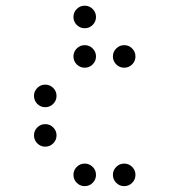

<svg xmlns="http://www.w3.org/2000/svg" viewBox="-20 -674 587 665"><path d="M312.5 -615.2Q312.5 -599.1 301 -587.6Q289.6 -576.2 273.4 -576.2Q257.3 -576.2 245.8 -587.6Q234.4 -599.1 234.4 -615.2Q234.4 -631.3 245.8 -642.8Q257.3 -654.3 273.4 -654.3Q289.6 -654.3 301 -642.8Q312.5 -631.3 312.5 -615.2ZM312.5 -478.5Q312.5 -462.4 301 -450.9Q289.6 -439.5 273.4 -439.5Q257.3 -439.5 245.8 -450.9Q234.4 -462.4 234.4 -478.5Q234.4 -494.6 245.8 -506.1Q257.3 -517.6 273.4 -517.6Q289.6 -517.6 301 -506.1Q312.5 -494.6 312.5 -478.5ZM449.2 -478.5Q449.2 -462.4 437.7 -450.9Q426.3 -439.5 410.2 -439.5Q394 -439.5 382.6 -450.9Q371.1 -462.4 371.1 -478.5Q371.1 -494.6 382.6 -506.1Q394 -517.6 410.2 -517.6Q426.3 -517.6 437.7 -506.1Q449.2 -494.6 449.2 -478.5ZM175.8 -341.8Q175.8 -325.7 164.3 -314.2Q152.8 -302.7 136.7 -302.7Q120.6 -302.7 109.1 -314.2Q97.7 -325.7 97.7 -341.8Q97.7 -357.9 109.1 -369.4Q120.6 -380.9 136.7 -380.9Q152.8 -380.9 164.3 -369.4Q175.8 -357.9 175.8 -341.8ZM175.8 -205.1Q175.8 -189 164.3 -177.5Q152.8 -166 136.7 -166Q120.6 -166 109.1 -177.5Q97.7 -189 97.7 -205.1Q97.7 -221.2 109.1 -232.7Q120.6 -244.1 136.7 -244.1Q152.8 -244.1 164.3 -232.7Q175.8 -221.2 175.8 -205.1ZM312.5 -68.4Q312.5 -52.2 301 -40.8Q289.6 -29.3 273.4 -29.3Q257.3 -29.3 245.8 -40.8Q234.4 -52.2 234.4 -68.4Q234.4 -84.5 245.8 -95.9Q257.3 -107.4 273.4 -107.4Q289.6 -107.4 301 -95.9Q312.5 -84.5 312.5 -68.4ZM449.2 -68.4Q449.2 -52.2 437.7 -40.8Q426.3 -29.3 410.2 -29.3Q394 -29.3 382.6 -40.8Q371.1 -52.2 371.1 -68.4Q371.1 -84.5 382.6 -95.9Q394 -107.4 410.2 -107.4Q426.3 -107.4 437.7 -95.9Q449.2 -84.5 449.2 -68.4Z"/></svg>

Font: DatDot Light
Style: Regular
Weight: 300
Designer: GGBot
Version: 1.00